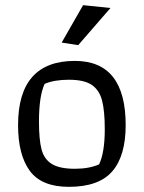

<svg xmlns="http://www.w3.org/2000/svg" viewBox="-20 -716 557 744"><path d="M219 -551 302 -696 408 -685 283 -541ZM50 -231Q50 -480 270 -480Q467 -480 467 -231Q467 -112 415 -52Q363 8 247 8Q141 8 95.5 -54Q50 -116 50 -231ZM364 -79Q386 -125 386 -215Q386 -286 375.5 -326.5Q365 -367 335.5 -387Q306 -407 247 -407Q190 -407 153 -391Q131 -344 131 -245Q131 -175 141 -137Q151 -99 181 -80.5Q211 -62 270 -62Q325 -62 364 -79Z"/></svg>

Font: Athiti Medium
Style: Regular
Weight: 500
Designer: CadsonDemak Team
Foundry: CadsonDemak
Version: Version 1.033